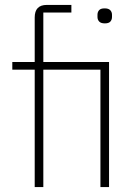

<svg xmlns="http://www.w3.org/2000/svg" viewBox="-20 -760 564 780"><path d="M121 -477H30V-508H121V-689Q121 -740 170 -740H270V-709H156V-508H423V0H388V-477H156V0H121ZM406 -665Q390 -665 383 -672.5Q376 -680 376 -691V-700Q376 -711 382.5 -718.5Q389 -726 405 -726Q421 -726 428 -718.5Q435 -711 435 -700V-691Q435 -680 428.5 -672.5Q422 -665 406 -665Z"/></svg>

Font: IBM Plex Sans ExtLt
Style: Regular
Weight: 200
Designer: Mike Abbink, Paul van der Laan, Pieter van Rosmalen
Foundry: Bold Monday
Version: Version 3.005